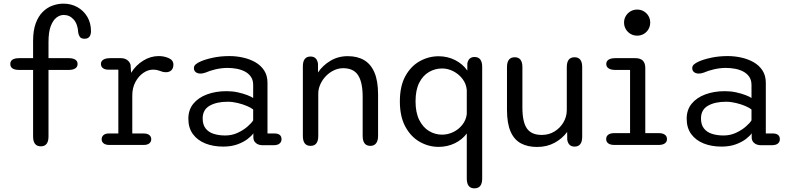

<svg xmlns="http://www.w3.org/2000/svg" viewBox="-20 -795 4341 1053"><path d="M85.5 -411.5Q36.5 -411.5 36.5 -444Q36.5 -476 85.5 -476H161.5V-571Q161.5 -628 176 -667.2Q190.5 -706.5 214.8 -730.2Q239 -754 268.5 -764.5Q298 -775 328 -775Q370 -775 404.2 -756Q438.5 -737 458.8 -702.8Q479 -668.5 479 -624Q479 -605 470.5 -593.8Q462 -582.5 444 -582.5Q424.5 -582.5 417.5 -593.5Q410.5 -604.5 409 -616.5Q406.5 -662.5 384.2 -687.8Q362 -713 329.5 -713Q309 -713 290 -698.8Q271 -684.5 258.5 -652.2Q246 -620 246 -564.5V-476H357.5Q380.5 -476 393 -467.8Q405.5 -459.5 405.5 -444Q405.5 -428.5 393 -420Q380.5 -411.5 357.5 -411.5H246V-46.5Q246 7.5 204 7.5Q161.5 7.5 161.5 -46.5V-411.5Z M705.5 -63H767Q788.5 -63 799 -54.2Q809.5 -45.5 809.5 -31.5Q809.5 -17.5 799 -8.8Q788.5 0 767 0H580.5Q559 0 548.2 -8.8Q537.5 -17.5 537.5 -31.5Q537.5 -45.5 547.8 -54.2Q558 -63 576 -63H629V-413H573.5Q555 -413 544.2 -421.5Q533.5 -430 533.5 -444.5Q533.5 -459.5 546.8 -467.8Q560 -476 584 -476H643.5Q663 -476 676.8 -466.5Q690.5 -457 696 -440L699 -395.5Q724.5 -437 765 -462.2Q805.5 -487.5 850.5 -487.5Q880 -487.5 905.5 -476.2Q931 -465 931 -440.5Q931 -420.5 920 -409.8Q909 -399 890.5 -399Q880.5 -399 872.5 -401Q864.5 -403 856 -406.5Q847.5 -409.5 839.8 -411.2Q832 -413 818 -413Q792 -413 766 -395.2Q740 -377.5 722.8 -345.5Q705.5 -313.5 705.5 -271Z M1422 1.5Q1397.5 1.5 1383.5 -10.5Q1369.5 -22.5 1369.5 -41V-64Q1360.5 -50 1338 -32.8Q1315.5 -15.5 1281.8 -3.2Q1248 9 1204 9Q1149.5 9 1106.2 -8.2Q1063 -25.5 1038 -59.5Q1013 -93.5 1013 -144Q1013 -192.5 1040.2 -226Q1067.5 -259.5 1115 -277.2Q1162.5 -295 1223 -295Q1255 -295 1284.5 -288.5Q1314 -282 1336.5 -273.2Q1359 -264.5 1368.5 -257.5V-329Q1368.5 -356 1356 -374Q1343.5 -392 1323 -402.8Q1302.5 -413.5 1277.8 -418Q1253 -422.5 1228 -422.5Q1195.5 -422.5 1162.5 -414.8Q1129.5 -407 1107.5 -397Q1099.5 -394 1092.5 -392.8Q1085.5 -391.5 1080 -391.5Q1064 -391.5 1053.8 -399.2Q1043.5 -407 1043.5 -421Q1043.5 -434 1053.5 -442.2Q1063.5 -450.5 1078 -457Q1104 -469 1146.2 -478.2Q1188.5 -487.5 1238.5 -487.5Q1276 -487.5 1313 -479.2Q1350 -471 1380.2 -453.8Q1410.5 -436.5 1428.8 -408.5Q1447 -380.5 1447 -341V-63H1485.5Q1504.5 -63 1514.2 -55Q1524 -47 1524 -31.5Q1524 -17 1513.2 -7.8Q1502.5 1.5 1478 1.5ZM1368.5 -194.5Q1358 -203.5 1334.8 -213.5Q1311.5 -223.5 1283.2 -230.2Q1255 -237 1229 -237Q1167.5 -237 1129.5 -215Q1091.5 -193 1091.5 -145.5Q1091.5 -111.5 1107.5 -90.8Q1123.5 -70 1151.8 -61Q1180 -52 1215.5 -52Q1252 -52 1283.2 -66.5Q1314.5 -81 1337 -100.5Q1359.5 -120 1368.5 -135Z M2011.5 5Q1969 5 1969 -49.5V-264Q1969 -343.5 1944 -382.2Q1919 -421 1862 -421Q1835.5 -421 1811 -409.2Q1786.5 -397.5 1767.2 -377.5Q1748 -357.5 1736.8 -332.5Q1725.5 -307.5 1725.5 -281.5V-49.5Q1725.5 5 1683 5Q1641 5 1641 -49.5V-431Q1641 -485 1683 -485Q1718.5 -485 1724 -445V-397.5Q1749 -435.5 1791.5 -461.2Q1834 -487 1887.5 -487Q1940 -487 1977 -465.2Q2014 -443.5 2033.8 -397Q2053.5 -350.5 2053.5 -276.5V-49.5Q2053.5 -23 2042.5 -9Q2031.5 5 2011.5 5Z M2582 238Q2540 238 2540 184V-63Q2515 -29 2474.2 -9.2Q2433.5 10.5 2385.5 10.5Q2330.5 10.5 2281.8 -17.2Q2233 -45 2203 -100.5Q2173 -156 2173 -239Q2173 -322.5 2203 -377.2Q2233 -432 2281.8 -459.2Q2330.5 -486.5 2385.5 -486.5Q2435 -486.5 2476.5 -465.2Q2518 -444 2543 -408V-446.5Q2546 -464.5 2556.2 -473.5Q2566.5 -482.5 2582 -482.5Q2624.5 -482.5 2624.5 -428.5V184Q2624.5 238 2582 238ZM2404.5 -56.5Q2436.5 -56.5 2466 -70.8Q2495.5 -85 2515.8 -110.8Q2536 -136.5 2540 -169.5V-301.5Q2537 -335.5 2516.5 -362.2Q2496 -389 2466.2 -404.2Q2436.5 -419.5 2404.5 -419.5Q2366 -419.5 2332.8 -400.2Q2299.5 -381 2279.2 -341.2Q2259 -301.5 2259 -239Q2259 -178 2279.2 -137.2Q2299.5 -96.5 2332.8 -76.5Q2366 -56.5 2404.5 -56.5Z M2803 -481Q2845 -481 2845 -427V-205.5Q2845 -126 2869.8 -90.5Q2894.5 -55 2951 -55Q2990.5 -55 3021.2 -74Q3052 -93 3070.2 -124Q3088.5 -155 3088.5 -191.5V-427Q3088.5 -481 3131 -481Q3173 -481 3173 -427V-45Q3173 9 3131 9Q3097.5 9 3091 -28.5L3090.5 -71.5Q3064.5 -35.5 3022 -12.2Q2979.5 11 2925.5 11Q2873.5 11 2836.5 -9Q2799.5 -29 2780 -74Q2760.5 -119 2760.5 -193.5V-427Q2760.5 -481 2803 -481Z M3350.5 -65H3435.5V-411.5H3354.5Q3330.5 -411.5 3317.8 -420Q3305 -428.5 3305 -444Q3305 -459.5 3317.8 -467.8Q3330.5 -476 3354.5 -476H3465Q3519 -476 3519 -422V-65H3591.5Q3614 -65 3626 -56.5Q3638 -48 3638 -32Q3638 -17 3626 -8.5Q3614 0 3591.5 0H3350.5Q3328 0 3316.2 -8.5Q3304.5 -17 3304.5 -32Q3304.5 -48 3316.2 -56.5Q3328 -65 3350.5 -65ZM3402.5 -671.5Q3402.5 -691 3412.2 -707.2Q3422 -723.5 3438.2 -733Q3454.5 -742.5 3474.5 -742.5Q3494.5 -742.5 3510.8 -733Q3527 -723.5 3536.5 -707.2Q3546 -691 3546 -671.5Q3546 -651.5 3536.5 -635Q3527 -618.5 3510.8 -609Q3494.5 -599.5 3474.5 -599.5Q3454.5 -599.5 3438.2 -609Q3422 -618.5 3412.2 -635Q3402.5 -651.5 3402.5 -671.5Z M4155 1.5Q4130.5 1.5 4116.5 -10.5Q4102.5 -22.5 4102.5 -41V-64Q4093.5 -50 4071 -32.8Q4048.5 -15.5 4014.8 -3.2Q3981 9 3937 9Q3882.5 9 3839.2 -8.2Q3796 -25.5 3771 -59.5Q3746 -93.5 3746 -144Q3746 -192.5 3773.2 -226Q3800.5 -259.5 3848 -277.2Q3895.5 -295 3956 -295Q3988 -295 4017.5 -288.5Q4047 -282 4069.5 -273.2Q4092 -264.5 4101.5 -257.5V-329Q4101.5 -356 4089 -374Q4076.5 -392 4056 -402.8Q4035.5 -413.5 4010.8 -418Q3986 -422.5 3961 -422.5Q3928.5 -422.5 3895.5 -414.8Q3862.5 -407 3840.5 -397Q3832.5 -394 3825.5 -392.8Q3818.5 -391.5 3813 -391.5Q3797 -391.5 3786.8 -399.2Q3776.5 -407 3776.5 -421Q3776.5 -434 3786.5 -442.2Q3796.5 -450.5 3811 -457Q3837 -469 3879.2 -478.2Q3921.5 -487.5 3971.5 -487.5Q4009 -487.5 4046 -479.2Q4083 -471 4113.2 -453.8Q4143.5 -436.5 4161.8 -408.5Q4180 -380.5 4180 -341V-63H4218.5Q4237.5 -63 4247.2 -55Q4257 -47 4257 -31.5Q4257 -17 4246.2 -7.8Q4235.5 1.5 4211 1.5ZM4101.5 -194.5Q4091 -203.5 4067.8 -213.5Q4044.5 -223.5 4016.2 -230.2Q3988 -237 3962 -237Q3900.5 -237 3862.5 -215Q3824.5 -193 3824.5 -145.5Q3824.5 -111.5 3840.5 -90.8Q3856.5 -70 3884.8 -61Q3913 -52 3948.5 -52Q3985 -52 4016.2 -66.5Q4047.5 -81 4070 -100.5Q4092.5 -120 4101.5 -135Z"/></svg>

Font: Sono
Style: Regular
Weight: 400
Designer: Tyler Finck
Foundry: Tyler Finck
Version: Version 2.112